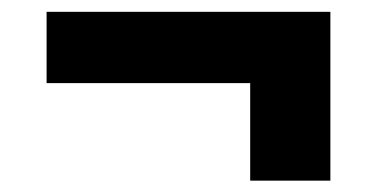

<svg xmlns="http://www.w3.org/2000/svg" viewBox="-20 -406 644 328"><path d="M544.4 -313.6V-97.4H407.4V-313.6ZM544.4 -385.8V-264H59.6V-385.8Z"/></svg>

Font: Work Sans
Style: Regular
Weight: 400
Designer: Wei Huang
Foundry: Wei Huang
Version: Version 2.006; ttfautohint (v1.8.1.43-b0c9)